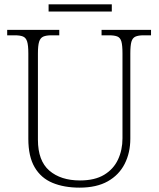

<svg xmlns="http://www.w3.org/2000/svg" viewBox="-20 -851 728 881"><path d="M345 10Q274 10 221 -12Q168 -34 139 -83.5Q110 -133 110 -214V-606Q110 -643 104.5 -660.5Q99 -678 85.5 -683.5Q72 -689 48 -689H13V-714H252V-689H216Q192 -689 178.5 -683Q165 -677 159.5 -659.5Q154 -642 154 -605V-210Q154 -113 206.5 -68Q259 -23 347 -23Q415 -23 458 -49Q501 -75 521.5 -119Q542 -163 542 -216V-606Q542 -643 537 -660.5Q532 -678 518.5 -683.5Q505 -689 480 -689H446V-714H673V-689H639Q615 -689 601.5 -683Q588 -677 583 -659.5Q578 -642 578 -605V-215Q578 -150 552 -99Q526 -48 474.5 -19Q423 10 345 10ZM203 -798V-831H493V-798Z"/></svg>

Font: Noto Rashi Hebrew ExtraLight
Style: Regular
Weight: 250
Version: Version 1.006